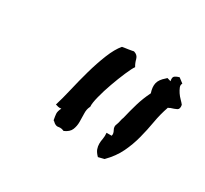

<svg xmlns="http://www.w3.org/2000/svg" viewBox="-68 -764 473 443"><g transform="rotate(30 168.5 -542.0)"><path d="M336.9 -616.2Q338.9 -605.5 333 -602.5Q327.1 -599.6 317.4 -596.7Q315.4 -595.7 314.9 -595.2Q314.5 -594.7 312.5 -594.7Q304.7 -572.3 300.8 -549.3Q296.9 -526.4 291 -503.9Q285.2 -481.4 274.9 -460Q264.6 -438.5 245.1 -418.9L229.5 -415Q221.7 -422.9 219.2 -429.7Q216.8 -436.5 216.8 -443.4Q216.8 -450.2 218.3 -457.5Q219.7 -464.8 218.8 -473.6H232.4Q234.4 -479.5 230 -487.3Q225.6 -495.1 229.5 -502.9Q231.4 -507.8 232.4 -513.2Q233.4 -518.6 235.4 -523.4Q240.2 -543.9 246.1 -564Q252 -584 261.7 -603.5Q256.8 -618.2 259.3 -628.9Q261.7 -639.6 274.4 -650.4Q274.4 -650.4 277.3 -653.3L287.1 -650.4Q285.2 -659.2 288.1 -662.6Q291 -666 300.8 -668.9L313.5 -659.2Q310.5 -654.3 313 -648.4Q315.4 -642.6 319.3 -636.7Q323.2 -630.9 328.6 -625.5Q334 -620.1 336.9 -616.2ZM200.2 -637.7Q195.3 -630.9 187.5 -612.8Q179.7 -594.7 172.4 -574.2Q165 -553.7 160.2 -534.7Q155.3 -515.6 156.2 -506.8L155.3 -504.9Q151.4 -497.1 151.9 -485.8Q152.3 -474.6 152.3 -463.9Q152.3 -453.1 148.4 -443.4Q144.5 -433.6 130.9 -427.7L125 -429.7Q120.1 -430.7 115.7 -429.7Q111.3 -428.7 106.4 -431.6Q104.5 -432.6 102.5 -434.6Q100.6 -436.5 98.6 -437.5Q96.7 -447.3 96.2 -453.6Q95.7 -460 100.6 -469.7Q96.7 -468.8 92.3 -469.7Q87.9 -470.7 85 -471.7Q90.8 -490.2 97.2 -517.6Q103.5 -544.9 111.3 -572.8Q119.1 -600.6 128.9 -625Q138.7 -649.4 150.4 -663.1Q151.4 -663.1 156.2 -664.1Q161.1 -665 166 -665.5Q170.9 -666 174.8 -667Q178.7 -668 179.7 -668Q190.4 -665 192.9 -655.3Q195.3 -645.5 200.2 -637.7Z"/></g></svg>

Font: Homemade Apple
Style: Regular
Weight: 400
Version: Version 1.001